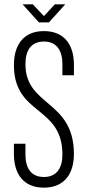

<svg xmlns="http://www.w3.org/2000/svg" viewBox="-20 -852 404 883"><path d="M205 -749 280 -832H232L182 -778L131 -832H84L159 -749ZM320 -506V-554C320 -646 276 -709 182 -709C87 -709 44 -644 44 -553C44 -319 267 -368 267 -141C267 -80 241 -38 182 -38C122 -38 97 -80 97 -141V-191H44V-144C44 -53 87 11 182 11C276 11 320 -53 320 -144C319 -394 97 -361 97 -557C97 -619 122 -661 182 -661C241 -661 267 -619 267 -557V-506Z"/></svg>

Font: Modon Arabic
Style: Regular
Weight: 400
Designer: Ahmedzaza
Foundry: Ahmedzaza
Version: Version 2.010